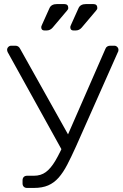

<svg xmlns="http://www.w3.org/2000/svg" viewBox="-20 -925 603 945"><path d="M113 0Q103 0 97 -6Q91 -12 91 -22V-37Q91 -48 97 -54Q103 -60 113 -60H147Q181 -60 205.5 -78Q230 -96 252.5 -134Q275 -172 301 -232L499 -685Q502 -693 508.5 -696.5Q515 -700 522 -700H543Q551 -700 557 -694Q563 -688 563 -680Q563 -676 562.5 -673.5Q562 -671 560 -668L354 -204Q331 -153 311 -114.5Q291 -76 268.5 -50.5Q246 -25 217 -12.5Q188 0 147 0ZM296 -166 18 -668Q15 -674 15 -680Q15 -688 21 -694Q27 -700 35 -700H56Q63 -700 69 -696.5Q75 -693 79 -685L332 -233ZM342 -775Q326 -775 326 -791Q326 -795 328 -799Q330 -803 331 -806L367 -886Q376 -905 404 -905H439Q459 -905 459 -886Q459 -879 453 -873L382 -789Q370 -775 352 -775ZM199 -775Q183 -775 183 -791Q183 -795 185 -799Q187 -803 188 -806L224 -886Q233 -905 261 -905H296Q316 -905 316 -886Q316 -879 310 -873L239 -789Q227 -775 209 -775Z"/></svg>

Font: Rubik Light
Style: Regular
Weight: 300
Designer: Hubert and Fischer
Foundry: Hubert and Fischer
Version: Version 2.300;gftools[0.9.30]